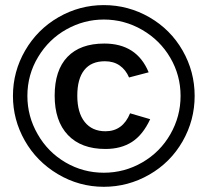

<svg xmlns="http://www.w3.org/2000/svg" viewBox="-20 -718 777 746"><path d="M736.3 -345.2Q736.3 -251 689.5 -168.9Q642.1 -86.4 559.8 -39.3Q477.5 7.8 383.3 7.8Q287.6 7.8 204.6 -41.5Q122.1 -90.8 76.2 -171.9Q30.3 -252.9 30.3 -345.2Q30.3 -439.9 77.6 -521.5Q125 -603.5 207 -650.9Q289.1 -698.2 383.3 -698.2Q478 -698.2 560.5 -650.9Q642.6 -603.5 689.5 -521.7Q736.3 -439.9 736.3 -345.2ZM681.6 -345.2Q681.6 -425.3 641.6 -493.7Q601.6 -562 532.2 -602.1Q462.9 -642.1 383.3 -642.1Q306.6 -642.1 238.3 -604Q169.9 -565.9 128.2 -496.8Q86.4 -427.7 86.4 -345.2Q86.4 -265.6 126.5 -196.3Q166 -127 234.6 -86.9Q303.2 -46.9 383.3 -46.9Q463.4 -46.9 532.7 -86.9Q602.1 -127 641.8 -196.3Q681.6 -265.6 681.6 -345.2ZM389.6 -139.2Q295.4 -139.2 243.9 -193.4Q192.4 -247.6 192.4 -346.2Q192.4 -445.3 242.2 -497.1Q292 -548.8 385.3 -548.8Q511.7 -548.8 557.6 -437L481.4 -417Q468.8 -446.8 445.1 -463.4Q421.4 -480 387.7 -480Q334.5 -480 307.4 -445.8Q280.3 -411.6 280.3 -346.2Q280.3 -280.3 309.1 -244.1Q337.9 -208 389.6 -208Q457 -208 485.4 -277.8L563.5 -254.9Q535.2 -193.8 492.7 -166.5Q450.2 -139.2 389.6 -139.2Z"/></svg>

Font: Arimo
Style: Italic
Weight: 400
Italic angle: -12°
Designer: Steve Matteson
Foundry: Monotype Imaging Inc.
Version: Version 1.33